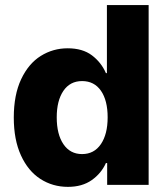

<svg xmlns="http://www.w3.org/2000/svg" viewBox="-20 -727 658 755"><path d="M34.2 -264.6Q34.2 -354 63.2 -415.5Q92.3 -477.1 140.4 -507.1Q188.5 -537.1 246.1 -537.1Q304.7 -537.1 341.6 -509.3Q378.4 -481.4 396.5 -439.5H400.4V-707H564.5V0H401.4V-85.9H396.5Q378.4 -45.4 340.8 -18.8Q303.2 7.8 247.1 7.8Q187 7.8 138.7 -23.4Q90.3 -54.7 62.3 -116.2Q34.2 -177.7 34.2 -264.6ZM403.3 -265.6Q403.3 -332 377 -370.1Q350.6 -408.2 302.7 -408.2Q255.4 -408.2 229.2 -369.6Q203.1 -331.1 203.1 -265.6Q203.1 -198.7 229.5 -159.9Q255.9 -121.1 302.7 -121.1Q350.1 -121.1 376.7 -160.2Q403.3 -199.2 403.3 -265.6Z"/></svg>

Font: Pretendard GOV ExtraBold
Style: Regular
Weight: 800
Designer: Base glyphs from Inter by Rasmus Andersson; Hangeul glyphs from Noto Sans CJK(Source Han Sans) by Jang Soo-young and Kan
Foundry: Kil Hyung-jin
Version: Version 1.309